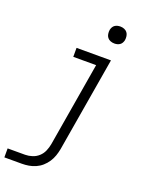

<svg xmlns="http://www.w3.org/2000/svg" viewBox="-180 -817 851 1106"><g transform="rotate(20 245.0 -263.5)"><path d="M-10 205V150H97Q118 150 140 143Q162 136 179 120.5Q196 105 205 84Q214 63 218 41L305 -475H165V-530H376L278 50Q274 71 267 91.5Q260 112 247.5 131Q235 150 218 165Q201 180 180.5 189Q160 198 139 201.5Q118 205 97 205ZM361 -628Q348 -628 336.5 -632.5Q325 -637 318 -646Q311 -655 309 -667.5Q307 -680 309 -693Q311 -702 315.5 -710Q320 -718 327.5 -723Q335 -728 343.5 -730Q352 -732 361 -732Q373 -732 384.5 -727.5Q396 -723 403 -714Q410 -705 412 -692.5Q414 -680 412 -667Q410 -658 405.5 -650Q401 -642 393.5 -637Q386 -632 377.5 -630Q369 -628 361 -628Z"/></g></svg>

Font: iosevka_custom_sans_ss08 Light
Style: Italic
Weight: 300
Italic angle: -10°
Designer: Belleve Invis
Foundry: Belleve Invis
Version: Version 10.3.0; ttfautohint (v1.8.3)